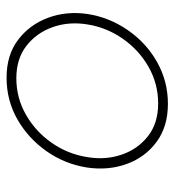

<svg xmlns="http://www.w3.org/2000/svg" viewBox="6 -516 519 570"><g transform="rotate(-90 265.0 -230.5)"><path d="M53 -230Q44 -167 64 -112.5Q84 -58 129.5 -24.5Q175 9 242 9Q309 9 366 -23Q423 -55 461 -110Q499 -165 509 -230Q518 -293 497.5 -347.5Q477 -402 432 -436Q387 -470 320 -470Q252 -470 195.5 -437.5Q139 -405 101 -350.5Q63 -296 53 -230ZM84 -230Q93 -288 126.5 -336Q160 -384 210 -412.5Q260 -441 318 -441Q376 -441 414.5 -411Q453 -381 470 -333Q487 -285 478 -230Q469 -173 435.5 -125Q402 -77 352 -48.5Q302 -20 243 -20Q185 -20 146.5 -50Q108 -80 91.5 -128Q75 -176 84 -230Z"/></g></svg>

Font: Jost ExtraLight
Style: Italic
Weight: 250
Italic angle: -5°
Version: Version 3.710